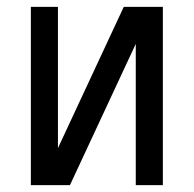

<svg xmlns="http://www.w3.org/2000/svg" viewBox="-20 -540 565 560"><path d="M70 0V-520H149V-108L341 -520H455V0H376V-412L184 0Z"/></svg>

Font: Iosevka Pride
Style: Regular
Weight: 400
Monospace: yes
Designer: Belleve Invis
Foundry: Belleve Invis
Version: Version 30.3.1; ttfautohint (v1.8.4)